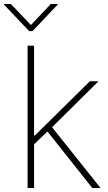

<svg xmlns="http://www.w3.org/2000/svg" viewBox="-57 -934 539 954"><path d="M80.1 -707H112.3V-260.7H116.2L389.6 -530.3H432.6L201.7 -301.8L442.4 0H401.4L178.7 -280.8L112.3 -216.8V0H80.1ZM96.7 -809.6 195.3 -914.1H229.5V-911.1L104.5 -779.3H87.9L-37.1 -911.1V-914.1H-2.9Z"/></svg>

Font: Pretendard Thin
Style: Regular
Weight: 100
Designer: Base glyphs from Inter by Rasmus Andersson; Hangeul glyphs from Noto Sans CJK(Source Han Sans) by Jang Soo-young and Kan
Foundry: Kil Hyung-jin
Version: Version 1.309